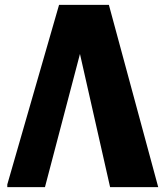

<svg xmlns="http://www.w3.org/2000/svg" viewBox="-20 -770 681 790"><path d="M428 -750 631 0H433L309 -548L165 0H10V-11L223 -750Z"/></svg>

Font: Kufam
Style: Bold Italic
Weight: 700
Italic angle: -11°
Designer: Artur Schmal
Foundry: Original Type
Version: Version 1.301; ttfautohint (v1.8.3)